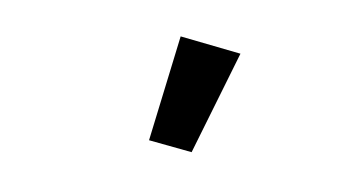

<svg xmlns="http://www.w3.org/2000/svg" viewBox="-38 -879 676 371"><g transform="rotate(-10 300.0 -693.0)"><path d="M313 -581 236 -618 331 -805 439 -752Z"/></g></svg>

Font: IBM Plex Sans Thai SmBld
Style: Regular
Weight: 600
Designer: Mike Abbink, Paul van der Laan, Pieter van Rosmalen, Ben Mitchell, Mark Frömberg
Foundry: Bold Monday
Version: Version 1.2